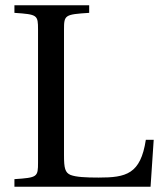

<svg xmlns="http://www.w3.org/2000/svg" viewBox="-20 -712 608 732"><path d="M35 0H554L566 -179H536C516 -48 461 -35 356 -35C306 -35 270 -37 249 -45C228 -54 224 -71 224 -120V-599C224 -655 227 -657 320 -663V-692H35V-663C123 -657 125 -655 125 -599V-93C125 -37 123 -35 35 -29Z"/></svg>

Font: Lingua Franca
Style: Regular
Weight: 400
Version: Version 1.19